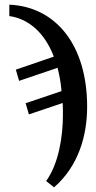

<svg xmlns="http://www.w3.org/2000/svg" viewBox="-20 -564 414 824"><path d="M178 213 212 240C318 148 354 16 354 -106C354 -369 221 -535 20 -544V-495C99 -484 170 -428 211 -321L48 -265L62 -217L227 -273C235 -242 241 -210 244 -173L90 -121L104 -73L249 -122C250 -105 250 -89 250 -71C250 22 232 138 178 213Z"/></svg>

Font: Noto Serif SemiCondensed Medium
Style: Regular
Weight: 500
Width: 4
Designer: Monotype Design Team
Foundry: Monotype Imaging Inc.
Version: Version 2.014